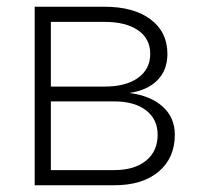

<svg xmlns="http://www.w3.org/2000/svg" viewBox="-20 -550 613 570"><path d="M83 0V-530H290Q377 -530 427 -492.5Q477 -455 477 -390Q477 -342 447.5 -312Q418 -282 364 -274Q427 -266 463 -233.5Q499 -201 499 -150Q499 -81 451 -40.5Q403 0 319 0ZM131 -45H319Q379 -45 413.5 -73Q448 -101 448 -150Q448 -196 413.5 -222.5Q379 -249 319 -249H131ZM131 -293H291Q354 -293 390 -319Q426 -345 426 -390Q426 -435 390 -460Q354 -485 291 -485H131Z"/></svg>

Font: Geist ExtLt
Style: Regular
Weight: 400
Designer: Basement.studio, Andrés Briganti, Mateo Zaragoza
Foundry: Basement.studio, Vercel, Andrés Briganti, Guido Ferreyra, Mateo Zaragoza
Version: Version 1.401